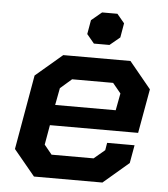

<svg xmlns="http://www.w3.org/2000/svg" viewBox="-50 -728 677 774"><g transform="rotate(5 288.0 -341.5)"><path d="M30 -104 83 -406 191 -498H463L551 -391L519 -212H162L148 -132L179 -94H349L393 -131L398 -161H509L496 -88L393 0H116ZM421 -295 434 -364 401 -404H235L189 -364L176 -295ZM280 -591 290 -648 332 -683H394L424 -647L414 -589L373 -555H310Z"/></g></svg>

Font: Chakra Petch SemiBold
Style: Italic
Weight: 600
Italic angle: -10°
Designer: Katatrad Aksorn Co.,Ltd.
Foundry: Cadson Demak Co.,Ltd.
Version: Version 1.000; ttfautohint (v1.6)